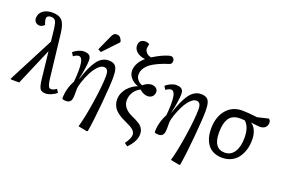

<svg xmlns="http://www.w3.org/2000/svg" viewBox="-128 -1271 2882 1948"><g transform="rotate(20 1312.5 -297.5)"><path d="M241.2 -633.8Q234.4 -689.9 221.2 -713.4Q208 -736.8 170.9 -736.8Q151.9 -736.8 138.9 -727.8Q126 -718.8 126 -699.2Q126 -682.6 137.2 -651.9L142.1 -639.2Q133.3 -627.4 119.1 -620.1Q105 -612.8 89.8 -612.8Q65.9 -612.8 48.3 -628.7Q30.8 -644.5 30.8 -672.9Q30.8 -721.7 69.3 -752Q107.9 -782.2 171.9 -782.2Q244.1 -782.2 277.1 -745.1Q310.1 -708 320.8 -613.8L375 -142.1Q379.9 -102.1 387 -80.6Q394 -59.1 401.6 -53Q409.2 -46.9 420.9 -46.9Q447.3 -46.9 478 -70.8L501 -35.2Q481.9 -17.6 446.8 -1.7Q411.6 14.2 383.8 14.2Q338.9 14.2 322.8 -11Q306.6 -36.1 298.8 -105L266.1 -399.9L262.2 -391.1L95.2 0H11.2L0 -4.9L255.9 -499Z M808.1 -753.9Q817.9 -776.4 829.1 -786.6Q840.3 -796.9 859.4 -796.9Q882.8 -796.9 895.8 -784.2Q908.7 -771.5 919.4 -746.1L918 -731.9L768.1 -573.2L734.4 -590.8ZM572.3 -460Q547.9 -460 516.1 -436L493.2 -472.2Q518.6 -494.6 549.3 -507.8Q580.1 -521 606 -521Q622.1 -521 634.5 -518.3Q647 -515.6 658.9 -509Q670.9 -502.4 677.5 -488.3Q684.1 -474.1 684.1 -453.1Q684.1 -384.8 653.3 -242.2L655.3 -241.2Q699.7 -382.8 750.7 -451.9Q801.8 -521 875 -521Q899.4 -521 917 -514.6Q934.6 -508.3 945.8 -496.8Q957 -485.4 963.1 -466.3Q969.2 -447.3 971.7 -425.5Q974.1 -403.8 974.1 -373Q974.1 -291 956.3 -94.5Q938.5 102.1 918 225.1L907.2 230L813 211.9Q844.2 105.5 872.3 -80.1Q900.4 -265.6 900.4 -361.8Q900.4 -407.2 887.5 -424.6Q874.5 -441.9 850.1 -441.9Q818.8 -441.9 785.2 -405.8Q751.5 -369.6 727.1 -320.1Q702.6 -270.5 686 -221.4Q669.4 -172.4 667 -143.1Q668 -63.5 665.5 -45.9Q660.6 -1.5 633.3 9.3Q621.6 14.2 604 14.2Q566.4 14.2 562 2Q562 -102.1 614.3 -198.2Q621.1 -266.6 621.1 -320.8Q621.1 -364.3 616.9 -393.6Q612.8 -422.9 605 -436.5Q597.2 -450.2 589.6 -455.1Q582 -460 572.3 -460Z M1086.9 -178.2Q1086.9 -214.8 1101.3 -248.8Q1115.7 -282.7 1138.7 -307.4Q1161.6 -332 1187 -349.1Q1212.4 -366.2 1237.3 -375V-377Q1188.5 -394.5 1159.2 -429Q1129.9 -463.4 1129.9 -506.8Q1129.9 -544.9 1151.1 -585.2Q1172.4 -625.5 1213.9 -660.2Q1191.9 -661.6 1170.9 -668.7Q1149.9 -675.8 1131.3 -688Q1112.8 -700.2 1101.3 -720Q1089.8 -739.7 1089.8 -764.2Q1089.8 -795.4 1107.7 -812.3Q1125.5 -829.1 1157.2 -829.1Q1183.1 -829.1 1202.1 -815.9Q1193.8 -778.3 1193.8 -769Q1193.8 -743.7 1213.4 -722.7Q1232.9 -701.7 1265.1 -696.8Q1360.8 -756.8 1437 -776.9Q1461.4 -782.2 1474.9 -770.3Q1488.3 -758.3 1489.3 -738.8Q1489.3 -710 1470.2 -700.2Q1403.3 -679.7 1353.8 -656.7Q1304.2 -633.8 1276.4 -613Q1248.5 -592.3 1231.9 -568.8Q1215.3 -545.4 1210.2 -527.1Q1205.1 -508.8 1205.1 -487.8Q1205.1 -460 1225.3 -434.8Q1245.6 -409.7 1276.9 -399.9Q1323.2 -439 1366.2 -439Q1396.5 -439 1415.8 -423.3Q1435.1 -407.7 1435.1 -384.8Q1435.1 -351.6 1414.8 -333.3Q1394.5 -314.9 1364.3 -314.9Q1320.3 -314.9 1276.9 -354Q1234.9 -334 1208.5 -293.7Q1182.1 -253.4 1182.1 -203.1Q1182.1 -161.6 1209.5 -127.2Q1236.8 -92.8 1289.1 -69.8Q1317.9 -57.1 1336.4 -47.6Q1355 -38.1 1374.3 -25.1Q1393.6 -12.2 1404.1 1.5Q1414.6 15.1 1421.4 33.4Q1428.2 51.8 1428.2 74.2Q1428.2 150.9 1347.2 233.9L1312 210Q1334 181.2 1346.4 153.3Q1358.9 125.5 1358.9 107.9Q1358.9 76.7 1332.5 54.2Q1306.2 31.7 1255.9 9.8Q1226.6 -3.4 1205.8 -14.4Q1185.1 -25.4 1160.9 -42.7Q1136.7 -60.1 1121.8 -78.4Q1106.9 -96.7 1096.9 -122.6Q1086.9 -148.4 1086.9 -178.2Z M1569.8 -460Q1545.4 -460 1513.7 -436L1490.7 -472.2Q1516.1 -494.6 1546.9 -507.8Q1577.6 -521 1603.5 -521Q1619.6 -521 1632.1 -518.3Q1644.5 -515.6 1656.5 -509Q1668.5 -502.4 1675 -488.3Q1681.6 -474.1 1681.6 -453.1Q1681.6 -384.8 1650.9 -242.2L1652.8 -241.2Q1697.3 -382.8 1748.3 -451.9Q1799.3 -521 1872.6 -521Q1897 -521 1914.6 -514.6Q1932.1 -508.3 1943.4 -496.8Q1954.6 -485.4 1960.7 -466.3Q1966.8 -447.3 1969.2 -425.5Q1971.7 -403.8 1971.7 -373Q1971.7 -291 1953.9 -94.5Q1936 102.1 1915.5 225.1L1904.8 230L1810.5 211.9Q1841.8 105.5 1869.9 -80.1Q1897.9 -265.6 1897.9 -361.8Q1897.9 -407.2 1885 -424.6Q1872.1 -441.9 1847.7 -441.9Q1816.4 -441.9 1782.7 -405.8Q1749 -369.6 1724.6 -320.1Q1700.2 -270.5 1683.6 -221.4Q1667 -172.4 1664.6 -143.1Q1665.5 -63.5 1663.1 -45.9Q1658.2 -1.5 1630.9 9.3Q1619.1 14.2 1601.6 14.2Q1564 14.2 1559.6 2Q1559.6 -102.1 1611.8 -198.2Q1618.7 -266.6 1618.7 -320.8Q1618.7 -364.3 1614.5 -393.6Q1610.4 -422.9 1602.5 -436.5Q1594.7 -450.2 1587.2 -455.1Q1579.6 -460 1569.8 -460Z M2599.6 -522Q2620.6 -512.7 2620.6 -481.9Q2620.6 -450.7 2599.6 -431.4Q2578.6 -412.1 2539.6 -412.1Q2531.7 -412.1 2508.3 -414.8Q2484.9 -417.5 2465.3 -419.9L2445.8 -422.9V-420.9Q2475.6 -404.8 2495.6 -361.8Q2515.6 -318.8 2515.6 -259.8Q2515.6 -203.1 2501 -154.1Q2486.3 -105 2458.7 -67.1Q2431.2 -29.3 2387.7 -7.6Q2344.2 14.2 2290.5 14.2Q2237.3 14.2 2197 -4.4Q2156.7 -22.9 2132.6 -56.2Q2108.4 -89.4 2096.4 -131.8Q2084.5 -174.3 2084.5 -226.1Q2084.5 -350.6 2148.2 -428.7Q2211.9 -506.8 2323.7 -506.8Q2349.6 -506.8 2389.4 -503.7Q2429.2 -500.5 2456.5 -497.1L2483.4 -494.1ZM2435.5 -252.9Q2435.5 -371.6 2376.5 -421.9Q2337.9 -423.8 2326.7 -423.8Q2283.2 -423.8 2252.7 -408.9Q2222.2 -394 2205.3 -365.5Q2188.5 -336.9 2181.2 -300.3Q2173.8 -263.7 2173.8 -214.8Q2173.8 -43.9 2296.4 -43.9Q2361.8 -43.9 2398.7 -100.1Q2435.5 -156.2 2435.5 -252.9Z"/></g></svg>

Font: Literata Book
Style: Italic
Weight: 400
Italic angle: -3°
Designer: Latin by Veronika Burian and Jose Scaglione. Greek by Irene Vlachou. Cyrillic by Vera Evstafieva
Foundry: TypeTogether
Version: Version 1.003;PS 001.003;hotconv 1.0.88;makeotf.lib2.5.64775